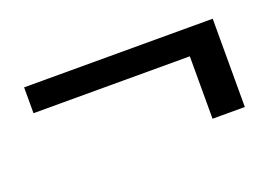

<svg xmlns="http://www.w3.org/2000/svg" viewBox="-45 -484 602 419"><g transform="rotate(-20 255.5 -274.5)"><path d="M392 -317H29V-377H467V-172H392Z"/></g></svg>

Font: Taviraj
Style: Bold
Weight: 700
Designer: Katatrad Team
Foundry: CadsonDemak
Version: Version 1.001